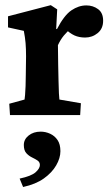

<svg xmlns="http://www.w3.org/2000/svg" viewBox="-20 -455 440 759"><path d="M19.5 0 16.6 -44.9 77.1 -61.5Q78.1 -65.4 79.1 -79.6Q80.1 -93.8 81.1 -114.7Q82 -135.7 82 -159.2L83 -232.4Q83 -261.7 81.1 -284.7Q79.1 -307.6 74.2 -333L11.7 -346.7V-390.6L180.7 -434.6L206.1 -418L202.1 -340.8L205.1 -339.8Q233.4 -394.5 262.2 -414.1Q291 -433.6 321.3 -433.6Q347.7 -433.6 367.7 -418.9Q387.7 -404.3 387.7 -373Q387.7 -341.8 366.2 -324.2Q344.7 -306.6 316.4 -306.6Q293 -306.6 274.4 -314.9Q255.9 -323.2 233.4 -344.7L260.7 -341.8Q246.1 -331.1 232.4 -314.5Q218.8 -297.9 209 -276.4L210 -199.2Q210.9 -163.1 211.4 -134.3Q211.9 -105.5 212.9 -86.4Q213.9 -67.4 214.8 -61.5L299.8 -46.9L296.9 0ZM71.3 284.2 57.6 251Q103.5 241.2 120.6 226.1Q137.7 210.9 137.7 197.3Q137.7 185.5 127.9 179.2Q118.2 172.9 106 167Q93.8 161.1 84 150.4Q74.2 139.6 74.2 118.2Q74.2 95.7 93.3 80.6Q112.3 65.4 140.6 65.4Q160.2 65.4 178.2 73.7Q196.3 82 207.5 98.6Q218.8 115.2 218.8 142.6Q218.8 169.9 202.1 198.7Q185.5 227.5 153.3 250.5Q121.1 273.4 71.3 284.2Z"/></svg>

Font: Crimson Pro
Style: Bold
Weight: 700
Designer: Jacques Le Bailly
Foundry: Baron von Fonthausen
Version: Version 1.003